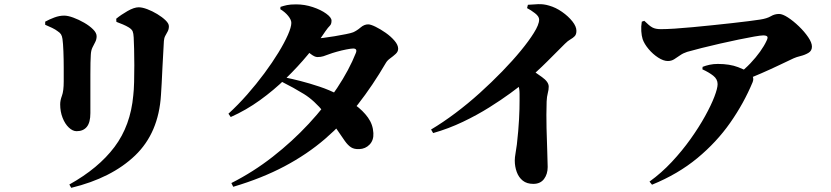

<svg xmlns="http://www.w3.org/2000/svg" viewBox="-20 -828 3990 922"><path d="M313 58Q453 -20 530 -122.5Q607 -225 620 -370Q623 -395 624 -434Q625 -473 625 -515Q625 -557 624 -593Q623 -629 622 -648Q621 -668 617 -677.5Q613 -687 599 -696Q586 -704 570.5 -710.5Q555 -717 539 -723L538 -738Q561 -757 592.5 -775Q624 -793 646 -793Q663 -793 687 -784Q711 -775 735 -760.5Q759 -746 775 -730.5Q791 -715 791 -702Q791 -688 785.5 -677.5Q780 -667 774 -656.5Q768 -646 767 -631Q766 -610 764 -575.5Q762 -541 760 -502.5Q758 -464 756.5 -429.5Q755 -395 753 -372Q742 -190 629 -81.5Q516 27 322 74ZM348 -198Q329 -198 310.5 -215.5Q292 -233 280.5 -262.5Q269 -292 269 -327Q269 -346 277.5 -368.5Q286 -391 286 -437Q286 -463 286 -502.5Q286 -542 284.5 -581Q283 -620 280 -641Q278 -655 273 -663Q268 -671 257 -678Q247 -686 230.5 -694Q214 -702 197 -709V-724Q217 -735 241 -744Q265 -753 288 -753Q306 -753 332 -743.5Q358 -734 384 -719Q410 -704 427 -687Q444 -670 444 -654Q444 -639 437.5 -626.5Q431 -614 424 -600Q417 -586 416 -564Q415 -551 414.5 -526.5Q414 -502 414 -470.5Q414 -439 414 -405.5Q414 -372 414 -341Q414 -310 414 -285Q414 -240 397 -219Q380 -198 348 -198Z M1091 51Q1196 -2 1290 -75.5Q1384 -149 1462.5 -233.5Q1541 -318 1599 -405.5Q1657 -493 1689 -574Q1697 -595 1676 -595Q1666 -595 1643 -590.5Q1620 -586 1597 -579.5Q1574 -573 1561 -568Q1545 -562 1533 -558Q1521 -554 1504 -554Q1491 -554 1471 -569.5Q1451 -585 1429 -604L1449 -646Q1466 -644 1476 -643.5Q1486 -643 1497 -643Q1507 -643 1532 -646Q1557 -649 1586.5 -654Q1616 -659 1641 -664Q1666 -669 1676 -673Q1694 -681 1711.5 -696Q1729 -711 1748 -711Q1760 -711 1783.5 -699.5Q1807 -688 1832 -670.5Q1857 -653 1874.5 -632.5Q1892 -612 1892 -594Q1892 -580 1880 -569Q1868 -558 1854 -548Q1840 -538 1833 -526Q1770 -418 1699 -327Q1628 -236 1541.5 -161.5Q1455 -87 1346.5 -29.5Q1238 28 1100 69ZM1705 -112Q1681 -111 1666 -120.5Q1651 -130 1636 -151Q1621 -172 1598.5 -205.5Q1576 -239 1537 -287Q1489 -346 1439.5 -376.5Q1390 -407 1334 -435L1349 -456Q1380 -450 1423 -439Q1466 -428 1514 -412Q1562 -396 1604 -374Q1647 -352 1685 -324.5Q1723 -297 1747 -263.5Q1771 -230 1773 -189Q1775 -155 1755 -134Q1735 -113 1705 -112ZM1077 -282Q1123 -324 1167 -374Q1211 -424 1249.5 -476Q1288 -528 1317 -575.5Q1346 -623 1362.5 -660.5Q1379 -698 1379 -718Q1379 -733 1364 -751.5Q1349 -770 1326 -784L1327 -795Q1342 -800 1358 -803.5Q1374 -807 1402 -807Q1443 -807 1482 -794Q1521 -781 1546.5 -762.5Q1572 -744 1572 -729Q1572 -712 1564 -704.5Q1556 -697 1542 -677Q1507 -624 1459 -566Q1411 -508 1353 -451.5Q1295 -395 1228.5 -347Q1162 -299 1088 -266Z M2050 -206Q2107 -240 2167 -285Q2227 -330 2284 -381.5Q2341 -433 2391.5 -485Q2442 -537 2481 -584.5Q2520 -632 2543 -669Q2569 -710 2569 -734Q2569 -749 2549 -764.5Q2529 -780 2511 -789L2515 -805Q2538 -807 2564.5 -808Q2591 -809 2617 -801Q2649 -792 2679 -771Q2709 -750 2728.5 -725.5Q2748 -701 2748 -680Q2748 -663 2740 -654.5Q2732 -646 2719.5 -639Q2707 -632 2693 -618Q2659 -584 2608 -533Q2557 -482 2496 -431Q2474 -412 2431 -380.5Q2388 -349 2330 -312.5Q2272 -276 2203 -243Q2134 -210 2060 -189ZM2541 55Q2510 55 2490.5 39.5Q2471 24 2461.5 -2Q2452 -28 2452 -57Q2452 -72 2455.5 -91Q2459 -110 2462 -134Q2466 -168 2468.5 -198.5Q2471 -229 2472.5 -255.5Q2474 -282 2474.5 -304.5Q2475 -327 2475 -345.5Q2475 -364 2475 -377Q2475 -404 2467.5 -423Q2460 -442 2448 -462L2507 -511Q2550 -481 2582.5 -458Q2615 -435 2615 -412Q2615 -397 2610.5 -380.5Q2606 -364 2605 -341Q2603 -277 2604.5 -213Q2606 -149 2608 -99.5Q2610 -50 2610 -26Q2610 8 2592.5 31.5Q2575 55 2541 55Z M3524 -471Q3557 -496 3583.5 -524Q3610 -552 3630 -580Q3650 -608 3661 -632Q3669 -648 3664 -653Q3659 -658 3645 -658Q3634 -658 3602 -652.5Q3570 -647 3527 -638Q3484 -629 3437.5 -618.5Q3391 -608 3349.5 -597.5Q3308 -587 3280 -579Q3261 -573 3246 -562.5Q3231 -552 3217.5 -543.5Q3204 -535 3187 -535Q3166 -535 3140.5 -551.5Q3115 -568 3094.5 -592.5Q3074 -617 3066 -640Q3061 -656 3059.5 -678.5Q3058 -701 3062 -724L3074 -728Q3098 -704 3113 -696Q3128 -688 3153 -688Q3180 -688 3219.5 -690.5Q3259 -693 3306 -697.5Q3353 -702 3402 -707Q3451 -712 3495.5 -717Q3540 -722 3575.5 -726.5Q3611 -731 3630 -734Q3663 -739 3681.5 -750Q3700 -761 3721 -761Q3738 -761 3764 -744Q3790 -727 3816.5 -701.5Q3843 -676 3861 -649.5Q3879 -623 3879 -604Q3879 -584 3862 -574Q3845 -564 3824.5 -559Q3804 -554 3791 -548Q3763 -535 3723.5 -516Q3684 -497 3637 -476.5Q3590 -456 3539 -435ZM3099 44Q3156 3 3206 -50.5Q3256 -104 3296.5 -161Q3337 -218 3366 -270.5Q3395 -323 3410.5 -363.5Q3426 -404 3426 -424Q3426 -448 3405 -464.5Q3384 -481 3353 -495L3354 -507Q3369 -513 3387.5 -517Q3406 -521 3427 -521Q3484 -521 3524.5 -505.5Q3565 -490 3578 -480Q3590 -471 3595 -459.5Q3600 -448 3594 -433Q3552 -332 3486.5 -238.5Q3421 -145 3328.5 -68.5Q3236 8 3111 59Z"/></svg>

Font: Noto Serif JP Black
Style: Regular
Weight: 900
Designer: Ryoko NISHIZUKA 西塚涼子 (kana & ideographs); Frank Grießhammer (Latin, Greek & Cyrillic); Wenlong ZHANG 张文龙 (bopomofo); San
Foundry: Adobe
Version: Version 2.003-H1;hotconv 1.1.1;makeotfexe 2.6.0